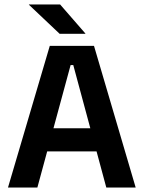

<svg xmlns="http://www.w3.org/2000/svg" viewBox="-20 -846 648 866"><path d="M16 0 204.5 -639H404L592 0H459.5L310.5 -552.5H298.5L148.5 0ZM159 -163V-267.5H448V-163ZM251 -826 365 -695V-693.5H249L110.5 -824.5V-826Z"/></svg>

Font: Anek Bangla SemiBold
Style: Regular
Weight: 600
Designer: Sulekha Rajkumar (Bangla), Yesha Goshar (Latin)
Foundry: Ek Type
Version: Version 1.003